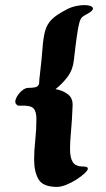

<svg xmlns="http://www.w3.org/2000/svg" viewBox="-20 -718 415 754"><path d="M322 -663Q310 -657 303 -651Q296 -645 291.5 -628.5Q287 -612 282 -577.5Q277 -543 270 -481Q266 -444 245.5 -416.5Q225 -389 198 -368Q227 -363 247 -347.5Q267 -332 265 -301Q263 -246 259 -204Q255 -162 255 -133Q255 -98 266 -81Q277 -64 308 -64Q325 -64 325 -56Q325 -49 312 -37Q299 -25 279.5 -12.5Q260 0 239.5 8Q219 16 204 16Q149 16 131.5 -13.5Q114 -43 114 -92Q114 -126 118.5 -167.5Q123 -209 123 -252Q123 -280 111.5 -292.5Q100 -305 58 -303H55Q47 -303 44 -309Q40 -312 40 -318Q40 -328 48 -341Q56 -354 68 -363.5Q80 -373 92 -373Q118 -373 126 -378.5Q134 -384 134 -394.5Q134 -405 136 -419Q144 -487 147 -529Q150 -571 157.5 -597.5Q165 -624 184 -642.5Q203 -661 242 -681Q259 -690 277.5 -694Q296 -698 311 -698Q326 -698 335.5 -694.5Q345 -691 345 -684Q345 -675 322 -663Z"/></svg>

Font: Ga Maamli
Style: Regular
Weight: 400
Designer: Afotey Clement Nii Odai, Ama Asantewa Diaka, David Abbey-Thompson
Foundry: Sorkin Type Co.
Version: Version 1.000; ttfautohint (v1.8.4.7-5d5b)